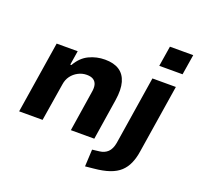

<svg xmlns="http://www.w3.org/2000/svg" viewBox="-156 -910 1304 1270"><g transform="rotate(20 496.0 -275.0)"><path d="M37 0 117 -506H265L249 -406H257Q291 -466 343.5 -491Q396 -516 455 -516Q517 -516 555.5 -491Q594 -466 608.5 -415.5Q623 -365 611 -288L566 0H401L445 -282Q451 -315 445.5 -336Q440 -357 423 -368.5Q406 -380 376 -380Q344 -380 315.5 -365Q287 -350 268.5 -325Q250 -300 245 -266L202 0ZM805 -600 828 -743H992L969 -600ZM571 193 577 73 627 67Q662 63 684.5 41.5Q707 20 715 -24L791 -506H956L880 -25Q873 23 856.5 60.5Q840 98 812 124Q784 150 739.5 165.5Q695 181 630 187Z"/></g></svg>

Font: Nunito Sans 6pt ExtraBold
Style: Italic
Weight: 800
Italic angle: -9°
Version: Version 3.101;gftools[0.9.27]